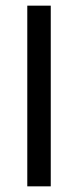

<svg xmlns="http://www.w3.org/2000/svg" viewBox="-20 -659 276 679"><path d="M159.5 0H76.5V-639H159.5Z"/></svg>

Font: Anek Bangla Medium
Style: Regular
Weight: 400
Version: Version 1.003